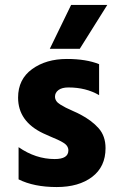

<svg xmlns="http://www.w3.org/2000/svg" viewBox="-20 -751 476 775"><path d="M406 -153Q406 -78 352 -37Q298 4 209 4Q117 4 55 -27V-157Q124 -109 201 -109Q256 -109 256 -144Q256 -153 251 -161Q246 -169 234 -176Q222 -183 212 -187.5Q202 -192 183 -200Q164 -208 154 -213Q53 -261 53 -357Q53 -431 109.5 -472Q166 -513 250 -513Q328 -513 380 -492V-367Q327 -398 256 -398Q230 -398 216 -387.5Q202 -377 202 -361Q202 -352 207 -344Q212 -336 223.5 -329Q235 -322 245.5 -316.5Q256 -311 274.5 -303Q293 -295 304 -289Q350 -265 378 -233.5Q406 -202 406 -153ZM302 -554H181L267 -731H413Z"/></svg>

Font: Hind Siliguri
Style: Bold
Weight: 700
Designer: Jyotish Sonowal
Foundry: Indian Type Foundry
Version: Version 1.001;PS 1.0;hotconv 1.0.86;makeotf.lib2.5.63406; tt